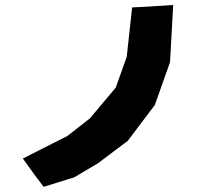

<svg xmlns="http://www.w3.org/2000/svg" viewBox="-20 -723 808 767"><path d="M507.8 -693.4 486.3 -496.1 442.4 -373 338.9 -250 249 -179.7 71.3 -89.8 118.2 -24.4 154.3 23.4 276.4 -14.6 372.1 -71.3 490.2 -160.2 598.6 -303.7 659.2 -474.6 671.9 -703.1 567.4 -696.3Z"/></svg>

Font: MaokenAssortedSans-TC
Style: Regular
Weight: 500
Version: Version 0.83